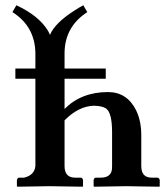

<svg xmlns="http://www.w3.org/2000/svg" viewBox="-20 -705 636 726"><path d="M379.9 -445.8V-407.2H224.1V-293Q287.6 -356.9 388.2 -356.9Q460.4 -356.9 494.6 -288.1Q514.2 -248 514.2 -193.8V-77.1Q514.2 -37.6 546.4 -33.7Q551.8 -33.2 557.1 -33.2H576.2Q583 -31.2 584 -23.9V-1L582 1Q581.1 1 457 -1L335.9 1L334 -1V-23.9Q335.4 -32.2 341.8 -33.2H360.8Q398.9 -33.2 403.3 -64.5Q403.8 -70.8 403.8 -77.1V-205.1Q403.8 -278.8 380.9 -294.9Q365.7 -304.7 335 -305.2Q277.3 -303.7 224.1 -250V-77.1Q224.1 -37.6 256.8 -33.7Q262.2 -33.2 267.1 -33.2H286.1Q293 -31.2 293.9 -23.9V-1L292 1Q291 1 167 -1L45.9 1L43.9 -1V-23.9Q45.4 -32.2 51.8 -33.2H70.8Q110.4 -42.5 113.8 -77.1V-407.2H38.1V-445.8H113.8V-503.9Q112.3 -605.5 26.9 -659.2L42 -685.1Q127 -645.5 161.6 -588.4Q166.5 -579.6 168.9 -573.2Q188 -618.2 261.2 -665Q277.8 -675.8 294.9 -685.1L310.1 -659.2Q224.6 -604 224.1 -503.9V-445.8Z"/></svg>

Font: Linux Libertine O
Style: Bold
Weight: 700
Designer: Philipp H. Poll
Foundry: Philipp H. Poll
Version: Version 5.0.0